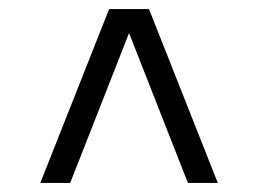

<svg xmlns="http://www.w3.org/2000/svg" viewBox="-20 -524 570 424"><path d="M395 -120 265 -451 135 -120H69L221 -504H309L461 -120Z"/></svg>

Font: Changa Light
Style: Regular
Weight: 300
Designer: Eduardo Rodriguez Tunni
Foundry: Eduardo Rodriguez Tunni
Version: Version 2.002; ttfautohint (v1.5) -l 8 -r 50 -G 110 -x 14 -H